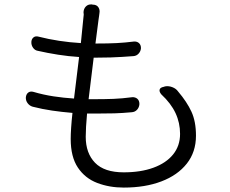

<svg xmlns="http://www.w3.org/2000/svg" viewBox="-20 -806 1040 869"><path d="M97 -366Q99 -381 108.5 -387.5Q118 -394 132 -390Q176 -377 222 -370Q268 -363 315 -360L338 -548Q290 -551 242.5 -558.5Q195 -566 151 -576Q138 -578 129.5 -590Q121 -602 122 -617Q123 -630 132 -637Q141 -644 155 -640Q245 -617 346 -611L357 -721Q359 -735 359 -740Q359 -745 358 -751Q359 -767 369 -777Q379 -787 395 -786L400 -785Q417 -785 425 -773.5Q433 -762 430 -746Q429 -740 428.5 -734Q428 -728 426 -717L412 -609Q471 -609 508.5 -611Q546 -613 586 -618Q600 -619 609 -611Q618 -603 618 -588Q617 -574 607.5 -563.5Q598 -553 584 -552Q557 -550 533 -548.5Q509 -547 481 -546Q453 -545 412 -545H404L381 -357H402Q455 -357 493.5 -358.5Q532 -360 578 -366Q592 -367 601.5 -359Q611 -351 611 -335Q610 -320 600.5 -309.5Q591 -299 576 -298Q533 -294 497.5 -293Q462 -292 411 -292H374Q371 -260 369.5 -233Q368 -206 368 -187Q368 -113 410 -69.5Q452 -26 540 -26Q617 -26 674.5 -47Q732 -68 763.5 -107Q795 -146 795 -200Q795 -250 774.5 -294Q754 -338 710 -379Q700 -391 702.5 -400.5Q705 -410 721 -413L727 -415Q743 -418 760 -411.5Q777 -405 786 -392Q826 -345 846.5 -300.5Q867 -256 867 -192Q867 -118 825.5 -65.5Q784 -13 710.5 15Q637 43 540 43Q475 43 420 22Q365 1 332.5 -47.5Q300 -96 300 -177Q300 -198 302 -228.5Q304 -259 308 -295Q260 -299 215.5 -305.5Q171 -312 128 -323Q114 -327 105 -339Q96 -351 97 -366Z"/></svg>

Font: Chiron GoRound TC N
Style: Regular
Weight: 350
Designer: Ryoko NISHIZUKA 西塚涼子 (kana, bopomofo & ideographs); Paul D. Hunt (Latin, Greek & Cyrillic); Sandoll Communications 산돌커뮤니
Foundry: Adobe
Version: Version 1.000;hotconv 1.1.1;makeotfexe 2.6.0